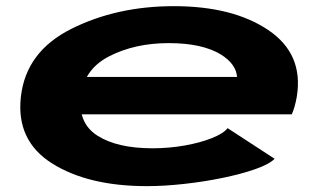

<svg xmlns="http://www.w3.org/2000/svg" viewBox="-20 -612 1074 639"><path d="M469 7.5Q273.5 7.5 153.2 -68.2Q33 -144 49.5 -290Q66.5 -440.5 217.5 -516Q368.5 -591.5 558.5 -591.5Q754.5 -591.5 872.5 -512.2Q990.5 -433 968 -291.5Q961.5 -254 951 -231.5H252Q263.5 -186 305 -160Q371 -118.5 487.5 -118.5Q542.5 -118.5 594.8 -127.8Q647 -137 685.5 -152.5Q724 -168 737.5 -185.5L894 -83.5Q875.5 -65 828.8 -48.8Q782 -32.5 720 -19.8Q658 -7 592 0.2Q526 7.5 469 7.5ZM269 -356H769Q765.5 -399.5 714.5 -431Q652.5 -468.5 541.5 -468.5Q429.5 -468.5 344 -425Q293 -399 269 -356Z"/></svg>

Font: Anybody UltraExpanded Regular
Style: Bold Italic
Weight: 700
Width: 9
Italic angle: -10°
Designer: Tyler Finck
Foundry: Etcetera Type Company
Version: Version 1.010; ttfautohint (v1.8.3) -l 8 -r 50 -G 200 -x 14 